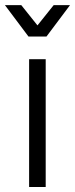

<svg xmlns="http://www.w3.org/2000/svg" viewBox="-41 -743 299 763"><path d="M74.7 0V-507.8H140.6V0ZM43.5 -722.7 107.9 -642.1 172.4 -722.7H237.3L143.6 -597.7H72.3L-21.5 -722.7Z"/></svg>

Font: Giphurs Light
Style: Regular
Weight: 300
Version: Version 0.920; ttfautohint (v1.8.4.7-5d5b)